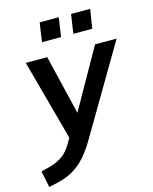

<svg xmlns="http://www.w3.org/2000/svg" viewBox="-166 -801 893 1117"><g transform="rotate(-15 280.0 -242.5)"><path d="M-11 227 -31 128Q18 118 52 105Q86 92 110.5 71Q135 50 155 17L176 -19L44 -505H173L259 -147L461 -505H591L277 28Q234 100 190.5 140Q147 180 98 198.5Q49 217 -11 227ZM355 -597 372 -712H487L469 -597ZM166 -597 183 -712H298L281 -597Z"/></g></svg>

Font: Mulish
Style: Bold Italic
Weight: 700
Italic angle: -9°
Designer: Vernon Adams
Foundry: Vernon Adams
Version: Version 3.603; ttfautohint (v1.8.3)